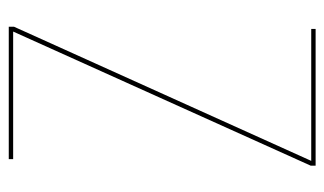

<svg xmlns="http://www.w3.org/2000/svg" viewBox="-171 -569 740 438"><g transform="rotate(-90 199.0 -350.0)"><path d="M352 -10V0H40V-11L346 -690H55V-700H357V-688L51 -10Z"/></g></svg>

Font: Bebas Neue Thin
Style: Regular
Weight: 200
Designer: Ryoichi Tsunekawa
Foundry: Ryoichi Tsunekawa
Version: Version 1.003;PS 001.003;hotconv 1.0.70;makeotf.lib2.5.58329